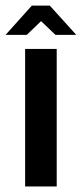

<svg xmlns="http://www.w3.org/2000/svg" viewBox="-53 -671 294 691"><path d="M37.4 0V-495H151.1V0ZM-32.9 -545.6 61.6 -650.8H126.2L221.4 -545.6H146.5L94.8 -595L43.6 -545.6Z"/></svg>

Font: Alumni Sans SC Thin
Style: Regular
Weight: 100
Designer: Robert E. Leuschke
Foundry: Robert E. Leuschke
Version: Version 1.018